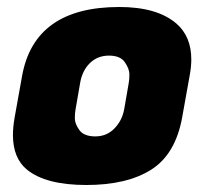

<svg xmlns="http://www.w3.org/2000/svg" viewBox="-20 -515 604 549"><path d="M321 -495Q429 -495 484 -448Q527 -411 527 -345Q527 -323 522 -297L501 -180Q482 -74 412.5 -30Q343 14 227 14Q111 14 57 -30Q17 -63 17 -129Q17 -152 22 -180L43 -297Q78 -495 321 -495ZM348 -277Q350 -287 350 -302.5Q350 -318 337 -337Q324 -356 291.5 -356Q259 -356 237 -334.5Q215 -313 209 -277L196 -202Q194 -192 194 -176.5Q194 -161 207 -143Q220 -125 252.5 -125Q285 -125 307 -147.5Q329 -170 335 -202Z"/></svg>

Font: Fugaz One
Style: Regular
Weight: 400
Designer: Daniel Hernandez
Foundry: Daniel Hernandez
Version: Version 1.002